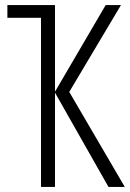

<svg xmlns="http://www.w3.org/2000/svg" viewBox="-20 -734 510 754"><path d="M455 -714 252 -373 470 0H406L196 -370V0H141V-664H9V-714H196V-374L395 -714Z"/></svg>

Font: Noto Sans ExtraCondensed Light
Style: Regular
Weight: 300
Width: 2
Designer: Monotype Design Team
Foundry: Monotype Imaging Inc.
Version: Version 2.013; ttfautohint (v1.8.4.7-5d5b)